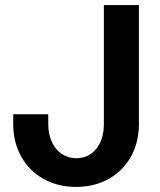

<svg xmlns="http://www.w3.org/2000/svg" viewBox="-20 -720 631 756"><path d="M32 -232V-270H170V-232Q170 -192 184 -161.5Q198 -131 223.1 -114Q248.2 -97 280.4 -97Q329 -97 359 -134Q389 -171 389 -232V-700H527V-232Q527 -160.2 495.7 -103.6Q464.3 -47.1 407.9 -15.5Q351.6 16 279.8 16Q208 16 151.5 -15.5Q95 -47 63.5 -103.6Q32 -160.2 32 -232Z"/></svg>

Font: Uncut Sans Variable
Style: Regular
Weight: 400
Designer: Kasper Nordkvist
Foundry: UNCUT.wtf
Version: Version 1.303;Glyphs 3.1.2 (3151)